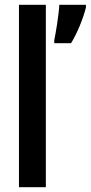

<svg xmlns="http://www.w3.org/2000/svg" viewBox="-20 -780 378 800"><path d="M171 0V-760H59V0ZM338 -749V-760H227C226 -725 212 -639 206 -612V-600H276C300 -638 327 -703 338 -749Z"/></svg>

Font: Noto Sans Armenian ExtraCondensed SemiBold
Style: Regular
Weight: 600
Width: 2
Designer: Monotype Design Team
Foundry: Monotype Imaging Inc.
Version: Version 2.008